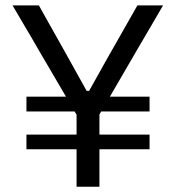

<svg xmlns="http://www.w3.org/2000/svg" viewBox="-20 -706 664 726"><path d="M80 -141.5V-197H269.5V-272.5L262 -284.5H80V-340.5H229.5L123.5 -521.5Q109.5 -545.5 97 -567.5Q84 -589 67.8 -616.8Q51.5 -644.5 27.5 -685.5H127Q152.5 -639.5 171 -607Q189.5 -574 206 -544.8Q222.5 -515.5 242.5 -479.5L307.5 -362.5H317L383 -480.5Q403 -515.5 420 -545.5Q436.5 -575 455.5 -608Q474 -640.5 499.5 -685.5H596.5Q573.5 -646 549 -604Q524 -561.5 501 -522L395.5 -340.5H545.5V-284.5H362.5L356 -273V-197H545.5V-141.5H356V0H269.5V-141.5Z"/></svg>

Font: Heraclito
Style: Regular
Weight: 400
Designer: Kostas Bartsokas (font) & Cristiano Sobral (main changes)
Foundry: Kostas Bartsokas (font) & Cristiano Sobral (main changes)
Version: Version 1.00;July 8, 2020;FontCreator 13.0.0.2655 64-bit